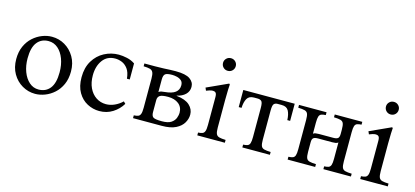

<svg xmlns="http://www.w3.org/2000/svg" viewBox="-58 -1078 3271 1515"><g transform="rotate(15 1578.0 -321.0)"><path d="M274 -455Q332 -455 380.5 -426.5Q429 -398 459 -347Q489 -296 489 -228Q489 -168 468.5 -122.5Q448 -77 414 -46.5Q380 -16 339.5 -0.5Q299 15 260 15Q203 15 154 -13.5Q105 -42 75.5 -93Q46 -144 46 -212Q46 -272 66.5 -317.5Q87 -363 121 -393.5Q155 -424 195 -439.5Q235 -455 274 -455ZM277 -25Q336 -25 370 -67.5Q404 -110 404 -199Q404 -260 385.5 -309Q367 -358 334 -386.5Q301 -415 257 -415Q199 -415 165 -372.5Q131 -330 131 -241Q131 -181 149.5 -132Q168 -83 201 -54Q234 -25 277 -25Z M784 15Q732 15 685.5 -9.5Q639 -34 610 -83.5Q581 -133 581 -207Q581 -286 614.5 -341.5Q648 -397 703 -426Q758 -455 820 -455Q851 -455 887.5 -447Q924 -439 953 -419V-288H930Q925 -340 904 -368Q883 -396 855.5 -407Q828 -418 801 -418Q735 -418 699 -368.5Q663 -319 663 -245Q663 -186 683.5 -142.5Q704 -99 740 -75Q776 -51 821 -51Q856 -51 890.5 -66.5Q925 -82 953 -109L969 -93Q941 -46 893 -15.5Q845 15 784 15Z M1057 0V-23Q1079 -24 1092 -29Q1105 -34 1111 -50Q1117 -66 1117 -101V-339Q1117 -374 1109.5 -390Q1102 -406 1084 -411Q1066 -416 1032 -417V-440H1117Q1160 -440 1189 -441.5Q1218 -443 1240.5 -444Q1263 -445 1287 -445Q1369 -445 1404 -420.5Q1439 -396 1439 -357Q1439 -320 1413 -295Q1387 -270 1344 -261V-259Q1417 -251 1451.5 -219Q1486 -187 1486 -143Q1486 -109 1467 -76Q1448 -43 1405.5 -21.5Q1363 0 1291 0ZM1197 -251Q1207 -258 1217.5 -260.5Q1228 -263 1244 -264Q1303 -269 1330.5 -290Q1358 -311 1358 -348Q1358 -374 1343 -387Q1328 -400 1307 -405Q1286 -410 1268 -410Q1225 -410 1211 -398.5Q1197 -387 1197 -353ZM1282 -35Q1334 -35 1359 -52.5Q1384 -70 1392.5 -94Q1401 -118 1401 -135Q1401 -182 1368 -208Q1335 -234 1281 -234Q1231 -234 1214 -222Q1197 -210 1197 -185V-87Q1197 -56 1212 -45.5Q1227 -35 1282 -35Z M1722 -101Q1722 -66 1729 -50Q1736 -34 1754.5 -29Q1773 -24 1807 -23V0H1582V-23Q1604 -24 1617 -29Q1630 -34 1636 -50Q1642 -66 1642 -101V-327Q1642 -355 1633.5 -363.5Q1625 -372 1611 -372Q1598 -372 1583.5 -367.5Q1569 -363 1557 -358L1547 -381L1720 -460L1726 -454Q1725 -446 1723.5 -411Q1722 -376 1722 -328ZM1682 -554Q1660 -554 1645 -569Q1630 -584 1630 -606Q1630 -627 1645 -642Q1660 -657 1682 -657Q1704 -657 1719 -642Q1734 -627 1734 -606Q1734 -584 1719 -569Q1704 -554 1682 -554Z M2260 -440V-300H2237Q2235 -348 2219.5 -376Q2204 -404 2163 -404H2130Q2111 -404 2100.5 -393Q2090 -382 2090 -339V-101Q2090 -66 2096.5 -50Q2103 -34 2121.5 -29Q2140 -24 2175 -23V0H1950V-23Q1973 -24 1986 -29Q1999 -34 2004.5 -50Q2010 -66 2010 -101V-339Q2010 -382 1999 -393Q1988 -404 1966 -404H1937Q1897 -404 1881 -376Q1865 -348 1863 -300H1840V-440Z M2752 -339V-101Q2752 -66 2758.5 -50Q2765 -34 2783.5 -29Q2802 -24 2837 -23V0H2612V-23Q2635 -24 2648 -29Q2661 -34 2666.5 -50Q2672 -66 2672 -101V-234Q2664 -227 2652 -225Q2640 -223 2625 -223H2509Q2482 -223 2471 -214Q2460 -205 2460 -179V-101Q2460 -66 2466.5 -50Q2473 -34 2491.5 -29Q2510 -24 2545 -23V0H2320V-23Q2343 -24 2356 -29Q2369 -34 2374.5 -50Q2380 -66 2380 -101V-339Q2380 -374 2373.5 -390Q2367 -406 2348.5 -411Q2330 -416 2295 -417V-440H2520V-417Q2498 -416 2484.5 -411Q2471 -406 2465.5 -390Q2460 -374 2460 -339V-249Q2468 -255 2479.5 -257Q2491 -259 2507 -259H2623Q2650 -259 2661 -268Q2672 -277 2672 -304V-339Q2672 -374 2665.5 -390Q2659 -406 2640.5 -411Q2622 -416 2587 -417V-440H2812V-417Q2790 -416 2776.5 -411Q2763 -406 2757.5 -390Q2752 -374 2752 -339Z M3053 -101Q3053 -66 3060 -50Q3067 -34 3085.5 -29Q3104 -24 3138 -23V0H2913V-23Q2935 -24 2948 -29Q2961 -34 2967 -50Q2973 -66 2973 -101V-327Q2973 -355 2964.5 -363.5Q2956 -372 2942 -372Q2929 -372 2914.5 -367.5Q2900 -363 2888 -358L2878 -381L3051 -460L3057 -454Q3056 -446 3054.5 -411Q3053 -376 3053 -328ZM3013 -554Q2991 -554 2976 -569Q2961 -584 2961 -606Q2961 -627 2976 -642Q2991 -657 3013 -657Q3035 -657 3050 -642Q3065 -627 3065 -606Q3065 -584 3050 -569Q3035 -554 3013 -554Z"/></g></svg>

Font: Bona Nova
Style: Regular
Weight: 400
Designer: Mateusz Machalski
Foundry: Capitalics
Version: Version 4.001; ttfautohint (v1.8.3)